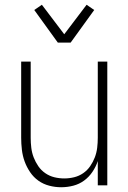

<svg xmlns="http://www.w3.org/2000/svg" viewBox="-20 -779 540 807"><path d="M237 8Q212 8 187 1.5Q162 -5 141.5 -19.5Q121 -34 106.5 -55.5Q92 -77 83.5 -100.5Q75 -124 72 -149.5Q69 -175 69 -200V-520H109V-200Q109 -179 111.5 -158Q114 -137 121.5 -117.5Q129 -98 141 -80.5Q153 -63 170.5 -51Q188 -39 208.5 -34Q229 -29 250 -29Q271 -29 291.5 -34Q312 -39 329.5 -51Q347 -63 359 -80.5Q371 -98 378.5 -117.5Q386 -137 388.5 -158Q391 -179 391 -200V-520H431V0H391V-102Q383 -78 368.5 -56.5Q354 -35 333.5 -20Q313 -5 288 1.5Q263 8 237 8ZM223 -600 124 -737 156 -759 250 -635 344 -759 376 -737 277 -600Z"/></svg>

Font: Iosevka SS18 Extralight
Style: Regular
Weight: 200
Monospace: yes
Designer: Belleve Invis
Foundry: Belleve Invis
Version: Version 25.1.1; ttfautohint (v1.8.4)